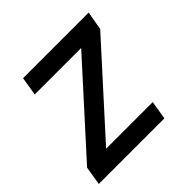

<svg xmlns="http://www.w3.org/2000/svg" viewBox="-139 -649 778 778"><g transform="rotate(-45 250.0 -260.0)"><path d="M6 0 19 -80 345 -440H79L92 -520H468L454 -440L128 -80H395L382 0Z"/></g></svg>

Font: Iosevka SS04 Medium
Style: Italic
Weight: 500
Italic angle: -9°
Monospace: yes
Designer: Belleve Invis
Foundry: Belleve Invis
Version: Version 19.0.0; ttfautohint (v1.8.4)